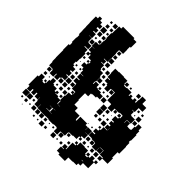

<svg xmlns="http://www.w3.org/2000/svg" viewBox="-195 -863 1050 1050"><g transform="rotate(45 330.5 -338.0)"><path d="M58 -99H34V-120H25V-162V-192H33V-214H59V-192H67V-186H82V-195H70V-207H82V-195H87V-220H125V-215H150V-197H159V-208H173V-194H162V-191H186V-184H207V-220H211V-246H232V-254H219V-268H233V-255H235V-273H208V-302H207V-309H184V-333H204V-338H183V-364H204V-366H181V-387H172V-399H154V-423H172V-435H160V-447H172V-435H178V-448H173V-456H151V-476H144V-463H128V-479H141V-488H123V-514H141V-515H120V-547H144V-553H147V-580H149V-601H146V-641H150V-667H151V-696H167V-710H225H255V-703H278V-659H271V-637H272V-605H244V-603H242V-579H244V-543H243V-514H217V-511H236V-491H219V-488H243V-462H247V-454H269V-429H274V-393H270V-374H274V-393H298V-374H309V-371H336V-363H358V-339H336V-331H309V-328H301V-306H277V-282V-255H280V-221H306V-198H343V-170H345V-166H350V-167V-197H402V-185H420V-165H421V-186H451V-156H430V-155H450V-127H430V-118H443V-104H429V-117H421V-96H394V-93H367V-90H363V-64H334V-63H329V-38H303V-63H298V-65H275V-62H237V-65H213V-64H179V-65H150V-92H149V-68H123V-94H147H119V-116H118V-99H94V-121H87V-100H65V-120H58ZM147 -670H125V-692H147ZM112 -675H100V-687H112ZM115 -642H97V-660H115ZM90 -247H62V-272H57V-275H30V-302H27V-331H26V-361V-389H24V-433H32V-453H28V-489H30V-510H25V-539H24V-568H23V-597H22V-645H37V-660H55V-645H70V-631H86V-611H70V-601H86V-581H69V-576H91V-546H68V-545H90V-519H94V-514H119V-488H94V-484H119V-461H126V-421H124V-393H119V-373H128V-362H147V-340H133V-333H148V-309H133V-304H149V-278H126V-272H147V-250H125V-271H118V-249H94V-271H90ZM144 -643H128V-659H144ZM120 -607H92V-635H120ZM142 -615H130V-627H142ZM117 -580H95V-602H117ZM265 -582H247V-600H265ZM145 -582H127V-600H145ZM265 -552H247V-570H265ZM144 -553H128V-569H144ZM111 -556H101V-566H111ZM268 -519H244V-543H268ZM117 -520H95V-542H117ZM479 -158H453V-184H473V-190H455V-212H473V-224H480V-247H506V-250H485V-272H500V-281H486V-301H500V-307H482V-335H503V-343H488V-359H504V-344H510V-363H508V-365H486V-361H451V-336H421V-364H419V-365H390V-395V-424H365V-422H359V-398H333V-422H327V-446V-430H305V-452H321V-456H301V-484H299V-518H327V-520H365V-518H393V-493H397V-510H415V-492H398V-486H418V-489H454V-466H459V-478H473V-465H488V-479H504V-465H510V-487H512V-515H540V-487H542V-486H571V-456H542V-425H524V-423H538V-399H544V-397H572V-365H544V-363H568V-341H576V-340H594V-343H598V-369H604V-393H628V-369H634V-343H638V-299H635V-286H641V-258H643V-204H631V-186V-162H637V-120H596V-101H576V-121H595V-126H571V-155H570V-156H546V-154H569V-128H543V-151H542V-125H510V-151H506V-131H486V-151H506V-154H479V-178ZM267 -490H245V-512H267ZM506 -491H486V-511H506ZM216 -494V-510V-494ZM441 -496H431V-506H441ZM93 -463V-483V-463ZM296 -461H276V-481H296ZM263 -464H249V-478H263ZM294 -433H278V-449H294ZM562 -435H550V-447H562ZM592 -435H580V-447H592ZM142 -435H130V-447H142ZM598 -399H574V-423H598ZM297 -400H275V-422H297ZM386 -401H366V-421H386ZM323 -404H309V-418H323ZM559 -408H553V-414H559ZM138 -409H134V-413H138ZM596 -371H576V-391H596ZM323 -375H310V-388H323ZM382 -375H370V-387H382ZM171 -376H161V-386H171ZM141 -376H131V-386H141ZM351 -376H341V-386H351ZM388 -339H364V-363H388ZM544 -344V-363H542V-344ZM474 -343H458V-359H474ZM173 -344H159V-358H173ZM420 -307H392V-335H420ZM176 -311H156V-331H176ZM445 -312H427V-330H445ZM468 -319H464V-323H468ZM420 -277H392V-305H420ZM179 -278H153V-304H179ZM206 -281H186V-301H206ZM472 -285H460V-297H472ZM441 -286H431V-296H441ZM478 -249H454V-273H478ZM177 -250H155V-272H177ZM56 -251H36V-271H56ZM414 -253H398V-269H414ZM444 -253H428V-269H444ZM203 -254H189V-268H203ZM508 -251V-265H507V-251ZM117 -220H95V-242H117ZM206 -221H186V-241H206ZM175 -222H157V-240H175ZM54 -223H38V-239H54ZM472 -225H460V-237H472ZM141 -226H131V-236H141ZM79 -228H73V-234H79ZM203 -194H189V-208H203ZM440 -197H432V-205H440ZM408 -199H404V-203H408ZM213 -159V-182H209V-159ZM214 -157H232V-158H214ZM476 -131H456V-151H476ZM214 -124H228V-125H214ZM207 -100H185V-98H213V-123H189V-122H207ZM67 -122H86H67ZM567 -100H545V-122H567ZM535 -102H517V-120H535ZM474 -103H458V-119H474ZM500 -107H492V-115H500ZM213 -97H228V-98H213ZM461 34H411V25H390V-7H411V-10H395V-32H417V-16H421V-35H420V-67H442V-74H429V-88H443V-75H449V-98H483V-96H511V-72H517V-66H533V-73H518V-89H534V-74H545V-92H567V-74H578V-89H594V-73H579V-28H539V-8H522V5H494V7H461ZM61 -66H31V-96H61ZM89 -68H63V-94H89ZM384 -73H368V-89H384ZM112 -75H100V-87H112ZM357 -40H335V-62H357ZM207 -40H185V-62H207ZM177 -40H155V-62H177ZM147 -40H125V-62H147ZM234 -43H218V-59H234ZM84 -43H68V-59H84ZM413 -44H399V-58H413ZM291 -46H281V-56H291ZM51 -46H41V-56H51ZM110 -47H102V-55H110ZM259 -48H253V-54H259ZM522 -34H533V-36H522ZM238 -9H214V-33H238ZM328 -9H304V-33H328ZM263 -14H249V-28H263ZM383 -14H369V-28H383ZM171 -16H161V-26H171ZM200 -17H192V-25H200ZM350 -17H342V-25H350ZM78 -19H74V-23H78Z"/></g></svg>

Font: Rubik Storm
Style: Regular
Weight: 400
Designer: Hubert and Fischer, NaN
Foundry: Hubert and Fischer, NaN
Version: Version 2.201